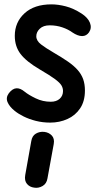

<svg xmlns="http://www.w3.org/2000/svg" viewBox="-20 -566 497 902"><path d="M216 10Q180.5 10 148.8 2Q117 -6 91.2 -18.8Q65.5 -31.5 48 -46Q24.5 -65 15.5 -86.2Q6.5 -107.5 21.5 -128Q38.5 -150 56.8 -151.2Q75 -152.5 95.5 -135.5Q114.5 -120 147.8 -104Q181 -88 218.5 -88Q245 -88 260.5 -102Q276 -116 276 -138.5Q276 -152.5 268.5 -165Q261 -177.5 237.8 -194.8Q214.5 -212 166.5 -240Q103.5 -277 76.5 -312.5Q49.5 -348 49.5 -397.5Q49.5 -461.5 95.2 -503.5Q141 -545.5 222 -545.5Q253 -545.5 289 -536.2Q325 -527 363 -502.5Q393 -483 402.5 -459Q412 -435 398.5 -414.5Q386 -396.5 365.8 -396.5Q345.5 -396.5 319.5 -414Q300.5 -428 272.8 -437.5Q245 -447 213.5 -447Q183.5 -447 167 -431.2Q150.5 -415.5 150.5 -395.5Q150.5 -374.5 173 -357.2Q195.5 -340 230 -320Q270.5 -296.5 299 -276.8Q327.5 -257 345 -237Q362.5 -217 370.8 -193.8Q379 -170.5 379 -141Q379 -90.5 356.5 -57Q334 -23.5 296.8 -6.8Q259.5 10 216 10ZM140.5 315.5Q119.5 313 106.8 298Q94 283 98.5 256.5L127 96.5Q131 72 148.5 61.8Q166 51.5 187.5 53.5Q209.5 56 223.2 70.5Q237 85 232.5 110.5L203 272Q199 297 179.8 308Q160.5 319 140.5 315.5Z"/></svg>

Font: Edu SA Hand Medium
Style: Regular
Weight: 500
Designer: Tina and Corey Anderson, Eben Sorkin, Mirko Velimirovic
Foundry: Google for Education
Version: Version 2.000